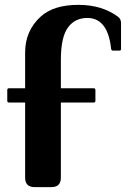

<svg xmlns="http://www.w3.org/2000/svg" viewBox="-20 -767 526 787"><path d="M190.4 0H122.1Q83 0 83 -38.6V-346.7H17.1Q9.8 -346.7 9.8 -354V-397.9Q9.8 -405.3 17.1 -405.3H83V-551.8Q83 -640.6 146.5 -698.7Q199.2 -747.1 301.3 -747.1Q398.9 -747.1 464.4 -697.8Q476.1 -689 476.1 -672.4V-566.9Q476.1 -559.6 470.7 -559.6H442.9Q436.5 -559.6 435.5 -566.9Q421.9 -693.4 337.9 -693.4Q289.1 -693.4 260.7 -657.2Q229.5 -617.7 229.5 -522.5V-405.3H363.8Q371.1 -405.3 371.1 -397.9V-354Q371.1 -346.7 363.8 -346.7H229.5V-38.6Q229.5 0 190.4 0Z"/></svg>

Font: Simply Serif
Style: Bold
Weight: 700
Designer: Wojciech Kalinowski "wmk69" (wmk69@o2.pl)
Foundry: Wojciech Kalinowski "wmk69" (wmk69@o2.pl)
Version: Version 1.0.0; 2022-02-18